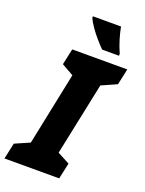

<svg xmlns="http://www.w3.org/2000/svg" viewBox="-202 -1011 824 1091"><g transform="rotate(20 209.5 -465.5)"><path d="M-32 0 -11 -97 78 -136 169 -576 97 -617 118 -714H451L430 -617L338 -576L246 -136L320 -97L299 0ZM278 -771Q258 -791 235.5 -817Q213 -843 194 -870Q175 -897 164 -921V-931H334Q340 -898 351.5 -859.5Q363 -821 380 -783V-771Z"/></g></svg>

Font: Noto Sans Disp ExtBd
Style: Italic
Weight: 800
Italic angle: -12°
Designer: Monotype Design Team
Foundry: Monotype Imaging Inc.
Version: Version 2.000;GOOG;noto-source:20170915:90ef993387c0